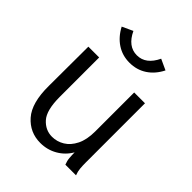

<svg xmlns="http://www.w3.org/2000/svg" viewBox="-190 -762 880 880"><g transform="rotate(45 250.0 -321.5)"><path d="M221 11Q153 11 108 -40Q63 -91 64 -202L65 -457H135V-202Q135 -115 165.5 -81Q196 -47 239 -47Q271 -47 299 -64Q327 -81 344.5 -116Q362 -151 362 -205V-457H432V-71Q432 -53 433.5 -35.5Q435 -18 442 0H373Q366 -17 364.5 -35Q363 -53 363 -70Q341 -32 303.5 -10.5Q266 11 221 11ZM340 -654 392 -630Q370 -586 333.5 -562Q297 -538 250 -538Q204 -538 167.5 -562Q131 -586 108 -630L160 -654Q192 -586 250 -586Q308 -586 340 -654Z"/></g></svg>

Font: Ligconsolata
Style: Regular
Weight: 400
Monospace: yes
Designer: Raph Levien, Cyreal, Brenton Simpson
Foundry: Raph Levien, Cyreal, Google
Version: Version 3.001; ttfautohint (v1.8.2.53-6de2)